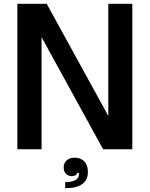

<svg xmlns="http://www.w3.org/2000/svg" viewBox="-20 -783 786 1007"><path d="M198 0H71V-763H225L548 -175V-763H674V0H521L198 -588ZM322 172Q388 172 394 136Q394 134 394.5 131Q395 128 394 124H385Q383 132 375.5 136.5Q368 141 357 141Q338 141 326 128.5Q314 116 314 95Q314 72 330 58Q346 44 371 44Q404 44 422.5 64Q441 84 441 118Q441 204 322 204Z"/></svg>

Font: Open Sauce One SemiBold
Style: Regular
Weight: 600
Designer: Alfredo Marco Pradil
Foundry: Creative Sauce Fz LLC
Version: Version 1.477